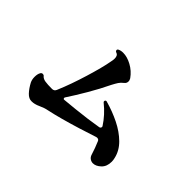

<svg xmlns="http://www.w3.org/2000/svg" viewBox="-103 -983 1206 1206"><g transform="rotate(45 500.0 -380.0)"><path d="M238 -70Q213 -69 191 -92.5Q169 -116 151 -150Q142 -168 142 -192Q142 -218 151 -233Q156 -242 166 -242Q175 -242 179 -236Q190 -223 211.5 -219.5Q233 -216 273 -216Q292 -216 299 -233Q318 -277 336 -328Q354 -379 369.5 -430Q385 -481 396.5 -525Q408 -569 413 -599Q415 -607 416 -615Q417 -623 417 -630Q417 -642 412.5 -651Q408 -660 395 -664Q389 -666 387 -674Q387 -683 395 -686Q409 -693 429 -693Q465 -693 505.5 -671Q546 -649 573 -611Q576 -606 578 -600.5Q580 -595 580 -589Q580 -573 567 -563Q550 -550 540.5 -535.5Q531 -521 519 -498Q487 -431 446 -361Q405 -291 368 -235Q367 -234 367 -230Q367 -227 369.5 -224Q372 -221 376 -222Q419 -226 468 -231Q517 -236 565.5 -242.5Q614 -249 654 -256Q661 -258 663.5 -264Q666 -270 663 -275Q643 -306 618 -333.5Q593 -361 563 -385Q559 -388 559 -393Q559 -400 564 -402.5Q569 -405 573 -403Q641 -384 701.5 -354Q762 -324 804 -282.5Q846 -241 858 -188Q860 -180 861 -172.5Q862 -165 862 -158Q862 -115 836.5 -91Q811 -67 785 -67Q771 -67 758.5 -75.5Q746 -84 741 -101Q734 -124 726 -145.5Q718 -167 709 -188Q706 -196 699 -198.5Q692 -201 684 -199Q630 -181 568.5 -162Q507 -143 450 -127.5Q393 -112 350 -103Q323 -98 293.5 -84Q264 -70 238 -70Z"/></g></svg>

Font: Zen Antique Soft
Style: Regular
Weight: 400
Designer: Yoshimichi Ohira
Foundry: Positype
Version: Version 1.001